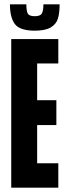

<svg xmlns="http://www.w3.org/2000/svg" viewBox="-20 -869 311 889"><path d="M32 0V-688H250V-575H152V-405H241V-290H152V-113H250V0ZM26 -849H102Q102 -819 108.5 -806.5Q115 -794 141 -794Q167 -794 174 -807Q181 -820 181 -849H256Q256 -808 248 -782.5Q240 -757 215 -742Q190 -727 141 -727Q72 -727 49 -757.5Q26 -788 26 -849Z"/></svg>

Font: Saira Ultra Condensed ExtraBold
Style: Regular
Weight: 800
Width: 1
Designer: Hector Gatti with collaboration of the Omnibus-Type team
Foundry: Omnibus-Type
Version: Version 1.001; ttfautohint (v1.8)